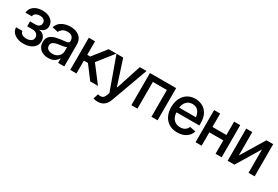

<svg xmlns="http://www.w3.org/2000/svg" viewBox="66 -1585 4090 2822"><g transform="rotate(30 2111.5 -174.5)"><path d="M39.6 -144.5H147.5Q150.4 -110.8 178.5 -92.8Q206.5 -74.7 252 -74.2Q297.4 -74.7 329.6 -94.2Q361.8 -113.8 362.3 -156.2Q361.8 -192.9 335 -215.6Q308.1 -238.3 263.2 -238.3H174.3V-321.8H263.2Q307.6 -321.8 330.1 -342.3Q352.5 -362.8 352.5 -393.6Q352.5 -427.2 328.9 -447.8Q305.2 -468.3 261.7 -467.8Q218.8 -468.3 190.2 -449Q161.6 -429.7 160.2 -399.4H52.7Q53.7 -444.8 80.3 -479.5Q106.9 -514.2 152.8 -533.4Q198.7 -552.7 256.8 -552.7Q347.7 -552.7 401.4 -509.8Q455.1 -466.8 454.6 -399.9Q455.1 -355 428.2 -326.2Q401.4 -297.4 357.9 -285.2V-279.8Q405.3 -276.4 436 -240.7Q466.8 -205.1 466.8 -151.9Q466.8 -102.1 439.2 -65.4Q411.6 -28.8 363.3 -8.8Q314.9 11.2 252.4 11.2Q191.9 11.2 144.3 -7.8Q96.7 -26.9 68.8 -62Q41 -97.2 39.6 -144.5Z M671.9 11.7Q620.1 11.7 578.1 -7.3Q536.1 -26.4 511.7 -63.5Q487.3 -100.6 487.3 -154.3Q487.3 -200.7 505.1 -230.5Q522.9 -260.3 553.2 -277.6Q583.5 -294.9 620.8 -303.7Q658.2 -312.5 696.8 -317.4Q745.6 -322.8 776.1 -326.7Q806.6 -330.6 820.6 -338.9Q834.5 -347.2 834.5 -366.7V-369.1Q834.5 -415.5 808.3 -440.9Q782.2 -466.3 731 -466.3Q677.2 -466.3 646.5 -442.9Q615.7 -419.4 604 -390.6L503.9 -413.6Q530.8 -487.8 593 -520.3Q655.3 -552.7 729 -552.7Q761.7 -552.7 798.6 -545.2Q835.4 -537.6 867.7 -517.1Q899.9 -496.6 920.4 -459.2Q940.9 -421.9 940.9 -362.3V0H836.9V-74.7H833Q817.9 -44.4 778.8 -16.4Q739.7 11.7 671.9 11.7ZM694.8 -73.2Q739.3 -73.2 770.5 -90.6Q801.8 -107.9 818.4 -136.2Q835 -164.6 835 -196.3V-267.1Q827.1 -259.8 802.2 -253.9Q777.3 -248 749 -244.1Q720.7 -240.2 703.6 -238.3Q657.7 -231.9 624.5 -213.6Q591.3 -195.3 591.3 -152.8Q591.3 -113.3 620.6 -93.3Q649.9 -73.2 694.8 -73.2Z M1042.5 0V-545.9H1147.9V-316.9H1199.2L1379.4 -545.9H1510.3L1299.8 -279.8L1513.2 0H1381.3L1216.8 -218.3H1147.9V0Z M1622.1 204.1Q1598.1 204.6 1578.6 200.7Q1559.1 196.8 1549.3 192.4L1575.2 106L1582.5 107.9Q1623 118.2 1651.1 106.7Q1679.2 95.2 1698.2 43.5L1711.4 7.3L1512.2 -545.9H1626L1763.7 -122.1H1769.5L1907.7 -545.9H2021.5L1796.9 72.3Q1773.4 137.2 1731 170.9Q1688.5 204.6 1622.1 204.1Z M2080.1 0V-545.9H2524.4V0H2420.4V-454.1H2182.6V0Z M2860.8 11.2Q2780.3 11.2 2721.9 -23.7Q2663.6 -58.6 2632.1 -121.6Q2600.6 -184.6 2600.6 -269Q2600.6 -353 2631.6 -417Q2662.6 -481 2719 -516.8Q2775.4 -552.7 2851.6 -552.7Q2913.6 -552.7 2969.2 -525.1Q3024.9 -497.6 3059.8 -437.3Q3094.7 -377 3094.7 -278.8V-240.7H2706.5Q2709.5 -161.6 2752 -118.9Q2794.4 -76.2 2861.8 -76.2Q2906.7 -76.2 2939.5 -95.9Q2972.2 -115.7 2986.8 -154.8L3087.4 -135.7Q3069.3 -69.8 3009.5 -29.3Q2949.7 11.2 2860.8 11.2ZM2851.6 -464.8Q2787.1 -464.8 2749.3 -422.1Q2711.4 -379.4 2707 -320.3H2989.7Q2983.9 -384.8 2949.2 -424.8Q2914.6 -464.8 2851.6 -464.8Z M3272 -545.9V-318.8H3508.8V-545.9H3612.3V0H3508.8V-227.1H3272V0H3168.9V-545.9Z M3816.9 -149.4 4057.6 -545.9H4171.9V0H4068.4V-397L3828.6 0H3713.9V-545.9H3816.9Z"/></g></svg>

Font: Inter Tight Medium
Style: Regular
Weight: 500
Designer: Rasmus Andersson
Foundry: rsms
Version: Version 3.004; ttfautohint (v1.8.4.7-5d5b)